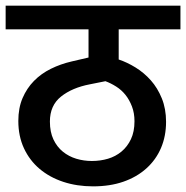

<svg xmlns="http://www.w3.org/2000/svg" viewBox="-30 -656 660 681"><path d="M391 -445Q421 -435 451 -416.5Q481 -398 505 -371Q529 -344 544 -307Q559 -270 559 -224Q559 -173 541 -131Q523 -89 489 -58.5Q455 -28 407.5 -11.5Q360 5 300 5Q243 5 194.5 -11Q146 -27 110.5 -57Q75 -87 55 -130Q35 -173 35 -227Q35 -273 50 -308Q65 -343 90.5 -369Q116 -395 150.5 -412Q185 -429 224 -438L284 -452V-552H-10V-636H610V-552H391ZM447 -226Q447 -255 438 -278.5Q429 -302 415 -319.5Q401 -337 382 -349Q363 -361 344 -368L289 -357Q226 -345 186.5 -313.5Q147 -282 147 -225Q147 -188 159.5 -161.5Q172 -135 193 -118Q214 -101 240.5 -93Q267 -85 296 -85Q326 -85 353 -93Q380 -101 401 -118.5Q422 -136 434.5 -162.5Q447 -189 447 -226Z"/></svg>

Font: Ek Mukta SemiBold
Style: Regular
Weight: 600
Designer: Girish Dalvi and Yashodeep Gholap
Foundry: Ek Type
Version: Version 2.538;PS 1.002;hotconv 16.6.51;makeotf.lib2.5.65220;